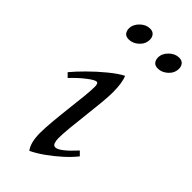

<svg xmlns="http://www.w3.org/2000/svg" viewBox="-220 -693 747 747"><g transform="rotate(45 153.5 -319.5)"><path d="M121 15Q101 -11 101 -64Q101 -90 104.5 -129Q108 -168 113 -210Q118 -252 121.5 -287Q125 -322 125 -341Q125 -361 116 -361Q106 -361 79 -340Q52 -319 26 -291L10 -307Q28 -329 58 -359Q88 -389 121 -416Q154 -443 178 -455Q184 -442 187 -421.5Q190 -401 190 -376Q190 -354 186.5 -316.5Q183 -279 178 -237.5Q173 -196 169.5 -159Q166 -122 166 -99Q166 -88 169.5 -77Q173 -66 183 -66Q205 -66 259 -125L275 -109Q258 -87 231 -62.5Q204 -38 175 -17.5Q146 3 121 15ZM248 -565Q232 -565 225 -574Q218 -583 218 -596Q218 -618 236.5 -636Q255 -654 277 -654Q292 -654 299.5 -645Q307 -636 307 -623Q307 -599 288.5 -582Q270 -565 248 -565ZM88 -565Q72 -565 65 -574Q58 -583 58 -596Q58 -618 76.5 -636Q95 -654 117 -654Q132 -654 139.5 -645Q147 -636 147 -623Q147 -599 128.5 -582Q110 -565 88 -565Z"/></g></svg>

Font: Bona Nova SC
Style: Italic
Weight: 400
Italic angle: -4°
Designer: Mateusz Machalski
Foundry: Capitalics
Version: Version 4.001; ttfautohint (v1.8.4.7-5d5b)